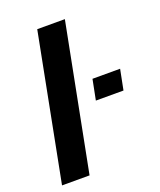

<svg xmlns="http://www.w3.org/2000/svg" viewBox="-135 -811 749 896"><g transform="rotate(-20 239.5 -362.5)"><path d="M294.9 -724.6 153.8 0H17.1L157.7 -724.6ZM458 -418.9 438 -317.9H300.8L320.8 -418.9Z"/></g></svg>

Font: Arimo
Style: Bold Italic
Weight: 700
Italic angle: -12°
Designer: Steve Matteson
Foundry: Monotype Imaging Inc.
Version: Version 1.33